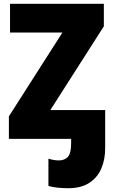

<svg xmlns="http://www.w3.org/2000/svg" viewBox="-20 -734 600 1015"><path d="M341 261Q312 261 283.5 258Q255 255 236 249V105Q266 114 292 114Q321 114 338.5 95.5Q356 77 356 23V0H27V-119L310 -562H33V-714H529V-595L246 -152H536V50Q536 109 515.5 157Q495 205 451.5 233Q408 261 341 261Z"/></svg>

Font: Noto Sans SemiCondensed Black
Style: Regular
Weight: 900
Width: 4
Designer: Monotype Design Team
Foundry: Monotype Imaging Inc.
Version: Version 2.013; ttfautohint (v1.8.4.7-5d5b)